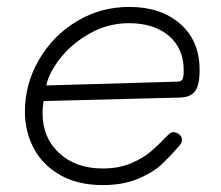

<svg xmlns="http://www.w3.org/2000/svg" viewBox="-20 -533 640 555"><path d="M52 -210Q52 -290 92.5 -360Q133 -430 202 -471.5Q271 -513 354 -513Q445 -513 501 -464Q557 -415 557 -331Q557 -287 544 -269.5Q531 -252 501 -251L106 -241Q103 -223 103 -206Q103 -135 151 -90.5Q199 -46 277 -46Q323 -46 357.5 -60.5Q392 -75 413.5 -93Q435 -111 467 -144Q474 -151 481 -151Q490 -151 498 -144.5Q506 -138 506 -129Q506 -119 496 -109Q467 -76 444 -55Q421 -34 378.5 -16Q336 2 277 2Q205 2 154 -27Q103 -56 77.5 -104.5Q52 -153 52 -210ZM493 -297Q504 -297 507.5 -304Q511 -311 511 -330Q511 -393 468 -429.5Q425 -466 353 -466Q292 -466 239 -436Q186 -406 153 -363Q120 -320 114 -286Z"/></svg>

Font: Mali Light
Style: Italic
Weight: 300
Italic angle: -10°
Version: Version 1.000; ttfautohint (v1.6)